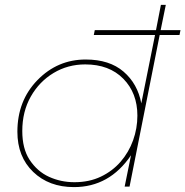

<svg xmlns="http://www.w3.org/2000/svg" viewBox="-20 -762 757 784"><path d="M282 2Q180 2 115.5 -60Q51 -122 51 -224Q51 -351 133 -435Q215 -519 330 -519Q427 -519 484.5 -469.5Q542 -420 557 -340L613 -619H363L367 -639H617L637 -742H657L636 -639H717L713 -619H632L509 0H489L515 -128Q427 2 282 2ZM284 -18Q344.5 -18 392 -40.8Q439.5 -63.5 472.8 -102Q506 -140.5 523.5 -189.2Q541 -238 541 -290Q541 -382 483.5 -440.5Q426 -499 328 -499Q257 -499 198.8 -464Q140.5 -429 105.8 -367.8Q71 -306.5 71 -227Q71 -155.5 100.5 -110Q132 -62 180.2 -40Q228.5 -18 284 -18Z"/></svg>

Font: Argentum Sans Thin
Style: Italic
Weight: 100
Italic angle: -11°
Designer: Julieta Ulanovsky (font), Cristiano Sobral (main changes and remaster)
Foundry: Julieta Ulanovsky (font), Cristiano Sobral (main changes and remaster)
Version: Version 2.007;June 15, 2022;FontCreator 14.0.0.2814 64-bit; 